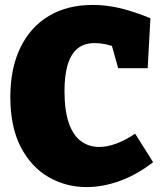

<svg xmlns="http://www.w3.org/2000/svg" viewBox="-20 -745 659 780"><path d="M332 15Q248 15 177.5 -25.5Q107 -66 64.5 -147.5Q22 -229 22 -351Q22 -468 63 -552Q104 -636 179 -680.5Q254 -725 357 -725Q413 -725 469 -711.5Q525 -698 591 -671L580 -468H460L429 -579L463 -549Q434 -560 410.5 -565Q387 -570 366 -570Q321 -570 294 -547Q267 -524 254.5 -480.5Q242 -437 242 -375Q242 -296 259.5 -245.5Q277 -195 309 -171.5Q341 -148 383 -148Q415 -148 452 -161.5Q489 -175 529 -202L602 -86Q536 -35 467 -10Q398 15 332 15Z"/></svg>

Font: Bitter Thin Black
Style: Regular
Weight: 900
Version: Version 3.020